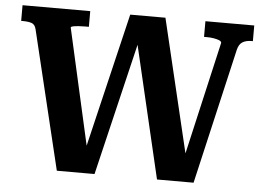

<svg xmlns="http://www.w3.org/2000/svg" viewBox="-51 -776 1152 842"><g transform="rotate(5 525.5 -355.0)"><path d="M15 -710H313V-641H298Q284 -641 269 -640Q254 -639 244 -637Q234 -635 234 -631L355 -93L343 -97L489 -710H644L790 -97L776 -93L897 -621Q897 -628 887.5 -632Q878 -636 863.5 -638.5Q849 -641 834 -641H820V-710H1035V-641H1029Q1005 -641 989.5 -631.5Q974 -622 968 -597L830 0H669L526 -609L539 -608L394 0H228L81 -610Q76 -631 61 -636Q46 -641 22 -641H15Z"/></g></svg>

Font: Roboto Serif SemiBold
Style: Regular
Weight: 600
Designer: Greg Gazdowicz
Foundry: Commercial Type
Version: Version 1.008